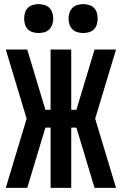

<svg xmlns="http://www.w3.org/2000/svg" viewBox="-20 -910 590 930"><path d="M542 0H438L350 -292H325V0H225V-292H200L112 0H8L109 -335L8 -670H112L200 -378H225V-670H325V-378H350L438 -670H542L441 -335ZM383 -750Q369 -750 355 -754Q341 -758 331 -768Q321 -778 316.5 -792Q312 -806 312 -820Q312 -834 316.5 -848Q321 -862 331 -872Q341 -882 355 -886Q369 -890 383 -890Q397 -890 411 -886Q425 -882 435 -872Q445 -862 449 -848Q453 -834 453 -820Q453 -806 449 -792Q445 -778 435 -768Q425 -758 411 -754Q397 -750 383 -750ZM167 -750Q153 -750 139 -754Q125 -758 115 -768Q105 -778 101 -792Q97 -806 97 -820Q97 -834 101 -848Q105 -862 115 -872Q125 -882 139 -886Q153 -890 167 -890Q181 -890 195 -886Q209 -882 219 -872Q229 -862 233.5 -848Q238 -834 238 -820Q238 -806 233.5 -792Q229 -778 219 -768Q209 -758 195 -754Q181 -750 167 -750Z"/></svg>

Font: Lode
Style: Bold
Weight: 700
Monospace: yes
Designer: Belleve Invis
Foundry: Belleve Invis
Version: Version 29.2.0; ttfautohint (v1.8.3)